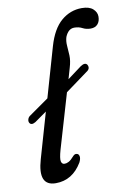

<svg xmlns="http://www.w3.org/2000/svg" viewBox="-84 -779 572 839"><g transform="rotate(-10 202.0 -359.0)"><path d="M26 -271.5Q22 -278.5 24.8 -287.5Q27.5 -296.5 35 -301.5L122.5 -363L186 -583.5Q207.5 -657.5 247.5 -691.5Q287.5 -725.5 338.5 -725.5Q371.5 -725.5 388 -710.8Q404.5 -696 404.5 -676.5Q404.5 -655.5 393.5 -643Q382.5 -630.5 362 -630.5Q342.5 -630.5 327 -638.8Q311.5 -647 291.5 -647Q265 -647 251 -613Q245.5 -595 247.2 -575.2Q249 -555.5 250 -531.5Q251 -507.5 242 -478L228 -429.5L290.5 -476Q311.5 -490 320.5 -477Q330 -459 310.5 -447L211.5 -374.5L140 -131.5Q129.5 -94.5 132.5 -81.5Q135.5 -68.5 147.5 -68.5Q156.5 -68.5 166.2 -73.8Q176 -79 189 -94Q198 -104.5 207 -101.5Q215 -100.5 217.5 -90Q220 -79.5 211.5 -62.5Q169 8.5 95 8.5Q14.5 8.5 48 -106.5L106 -307.5L53 -270Q33.5 -258.5 26 -271.5Z"/></g></svg>

Font: Fraunces 144pt S100
Style: Italic
Weight: 400
Italic angle: -16°
Version: Version 1.000; ttfautohint (v1.8.3)